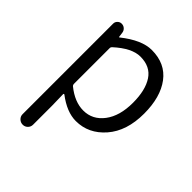

<svg xmlns="http://www.w3.org/2000/svg" viewBox="-216 -682 1047 1047"><g transform="rotate(45 307.0 -159.0)"><path d="M94.7 194.3V-503.9Q94.7 -517.6 104.5 -527.3Q114.3 -537.1 127.9 -537.1Q142.6 -537.1 152.8 -527.8Q163.1 -518.6 165 -504.9L168.9 -475.6Q168.9 -474.6 170.4 -474.6Q171.9 -474.6 172.9 -475.6Q268.6 -551.8 345.7 -551.8Q450.2 -551.8 505.9 -477.5Q561.5 -403.3 561.5 -276.4Q561.5 -142.6 492.7 -63.5Q423.8 15.6 326.2 15.6Q256.8 15.6 179.7 -43Q177.7 -43.9 175.8 -43Q173.8 -42 173.8 -40L175.8 47.9V194.3Q175.8 210.9 164.1 222.7Q152.3 234.4 135.7 234.4Q119.1 234.4 106.9 222.7Q94.7 210.9 94.7 194.3ZM314.5 -53.7Q385.7 -53.7 431.2 -113.8Q476.6 -173.8 476.6 -275.4Q476.6 -372.1 440.4 -427.2Q404.3 -482.4 327.1 -482.4Q261.7 -482.4 181.6 -409.2Q175.8 -404.3 175.8 -397.5V-120.1Q175.8 -112.3 181.6 -107.4Q248 -53.7 314.5 -53.7Z"/></g></svg>

Font: Gen Jyuu Gothic P Normal
Style: Regular
Weight: 300
Designer: [Source Han Sans]
Ryoko NISHIZUKA  (kana & ideographs); Paul D. Hunt (Latin, Greek & Cyrillic); Wenlong ZHANG  (bopomofo
Version: Version 1.002.20150607